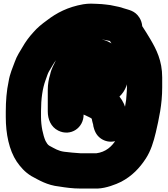

<svg xmlns="http://www.w3.org/2000/svg" viewBox="-20 -848 943 1079"><path d="M516 -628.5C523.2 -628.5 528.7 -628.2 534.6 -627.7L557.3 -625.8C571.1 -623.4 583.9 -621 597.5 -617.7C616.9 -588.6 636.5 -559.3 654.3 -527.6C676.9 -487.5 693.5 -462.2 693.5 -413V-357C693.5 -350 693.2 -342.7 692.6 -334.9L690.6 -309C690 -301.5 689.4 -294.5 688.7 -285.5C675.1 -203.5 661.9 -110.2 631.7 -61.9C608 -23.9 574.2 6.6 520.8 13.5H435.1C402.6 11.5 371.1 8.6 340.8 4.8C308 0.4 289.3 -11.9 256.3 -29.7C248.6 -34.3 241 -46 235.9 -56C221.8 -88.3 210.5 -139.9 210.5 -190V-223C210.5 -291.4 218.9 -352 236.2 -398.2C243.7 -419.4 249.1 -436.6 255.2 -446.7L276.4 -482.2C286.6 -500.3 300.7 -518.1 315.2 -535.3C335 -556.9 360.6 -576.2 390.3 -594.7C421.8 -614.3 451 -629.5 491 -629.5C498.8 -629.5 507.5 -628.5 516 -628.5ZM779.3 -700.8C778 -717.3 772.8 -734.1 763.7 -748.5C738 -789.5 702.2 -792.1 673.9 -801.8C657.2 -808.4 637.4 -811.4 623.1 -814.6C606.8 -818.2 593.4 -821.1 575.9 -822.4C561.1 -823.8 543.6 -826.4 521.2 -826.5C512.5 -827 499.9 -827.5 491 -827.5C476.7 -827.5 463.1 -826.4 447.8 -824C362 -808.8 299 -776.6 241.5 -732C217.1 -714.3 189.1 -692.3 166.9 -665.9C143.7 -640.8 123.7 -613.7 105.6 -581.9L84.7 -547C75.8 -531.7 68.9 -516.8 62.7 -499.6C51.4 -467.7 35.6 -435.7 28.1 -388.8C17.1 -338.5 12.5 -279.5 12.5 -221V-190C12.5 -96.6 30.8 -4.7 74 60.2C95.5 90.9 118.7 118.2 155.3 140.9C155.7 141.2 156.7 141.7 157.4 142.1C197.9 163.7 244.3 193 313 200.2C350.3 206.3 389.6 211.5 430 211.5H529.8C576.4 209.6 630.8 188.5 661.1 173.4C721.8 141.4 764.8 96.4 799.5 42.9C827.9 -1 842.9 -50.9 855.5 -103.4C873.3 -180.6 891.5 -260.6 891.5 -357V-413C891.5 -507.4 858.3 -570.9 825.6 -626.6C810.6 -653.3 793.4 -678.3 779.3 -700.8ZM701.5 -442.2C701.1 -498 676.2 -546.1 642.1 -576.9C608.8 -607.4 566.5 -632.5 500 -632.5H486C385.4 -632.5 322.6 -572.2 291.7 -504.1C283.8 -485.7 268.5 -462.9 261.6 -428.4C253.7 -403.7 248.5 -374.7 248.5 -343V-222C248.5 -177.4 266 -134.6 307.2 -114C376.2 -79.5 450.3 -128.6 449.9 -204.2C461.3 -198 495.1 -185.3 495.9 -179.7C498 -164.6 503.5 -149.2 503.5 -148C503.5 -145.6 503.9 -141.8 504.6 -138.9C509.7 -118.5 518 -89.5 546.7 -69.6C594.9 -36.3 654.5 -52.6 683.5 -93.2C718.2 -141.8 695 -192.1 691 -216.3C684.8 -251.2 672 -279.6 651.3 -305.3C684.7 -336.5 704.8 -384.5 701.5 -442.2Z"/></svg>

Font: Smoothie
Style: ExBd
Weight: 800
Foundry: Cannot Into Space Fonts
Version: Version 0.8